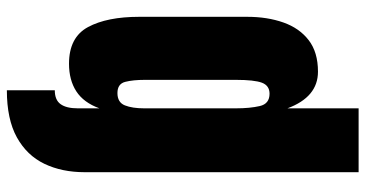

<svg xmlns="http://www.w3.org/2000/svg" viewBox="-264 -642 1029 540"><g transform="rotate(-90 250.0 -372.5)"><path d="M35.2 122.1V-648.4Q35.2 -712.4 58.8 -761.7Q82.5 -811 133.3 -839.1Q184.1 -867.2 265.6 -867.2V-732.4Q238.3 -732.4 226.6 -716.1Q214.8 -699.7 214.8 -668V-606.9Q231 -651.4 262.7 -671.9Q294.4 -692.4 340.3 -692.4Q414.6 -692.4 443.4 -638.9Q472.2 -585.4 472.2 -495.1V-190.9Q472.2 -134.8 456.3 -89.6Q440.4 -44.4 406.5 -18.3Q372.6 7.8 317.9 7.8Q246.6 7.8 214.8 -78.1V122.1ZM255.9 -128.4Q278.8 -128.4 286.9 -149.9Q294.9 -171.4 294.9 -223.1V-479Q294.9 -512.2 289.3 -534.2Q283.7 -556.2 257.8 -556.2Q231.4 -556.2 223.1 -535.2Q214.8 -514.2 214.8 -481V-223.1Q214.8 -183.6 221.2 -156Q227.5 -128.4 255.9 -128.4Z"/></g></svg>

Font: Anton SC
Style: Regular
Weight: 400
Designer: Vernon Adams
Foundry: Vernon Adams
Version: Version 2.116; ttfautohint (v1.8.4.7-5d5b)